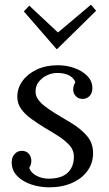

<svg xmlns="http://www.w3.org/2000/svg" viewBox="-20 -790 468 821"><path d="M190 11Q150 11 113 -1.5Q76 -14 53 -38Q30 -62 30 -96Q30 -118 42.5 -131.5Q55 -145 73 -145Q93 -145 103.5 -132Q114 -119 114 -103Q114 -96 112 -88Q110 -80 105 -72Q113 -50 137 -38Q161 -26 188 -26Q242 -26 269 -51Q296 -76 296 -121Q296 -148 277 -169Q258 -190 229 -208.5Q200 -227 169 -245Q140 -263 113.5 -282Q87 -301 70.5 -324Q54 -347 54 -376Q54 -413 76 -443.5Q98 -474 137 -492.5Q176 -511 227 -511Q265 -511 298.5 -499Q332 -487 353.5 -465Q375 -443 375 -413Q375 -392 363 -379.5Q351 -367 333 -367Q315 -367 304 -379Q293 -391 293 -407Q293 -415 295 -422.5Q297 -430 302 -438Q297 -455 277.5 -466.5Q258 -478 224 -478Q202 -478 181 -468Q160 -458 146 -440.5Q132 -423 132 -399Q132 -380 143.5 -364Q155 -348 174 -334Q193 -320 215 -306Q251 -285 289 -261.5Q327 -238 352.5 -208Q378 -178 378 -135Q378 -93 354.5 -60Q331 -27 288.5 -8Q246 11 190 11ZM222 -580 82 -741 105 -766 227 -652H229L369 -770L391 -744L224 -580Z"/></svg>

Font: Lora
Style: Italic
Weight: 400
Italic angle: -3°
Designer: Olga Karpushina, Alexei Vanyashin (Cyrillic)
Foundry: Cyreal
Version: Version 3.008